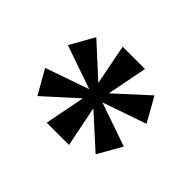

<svg xmlns="http://www.w3.org/2000/svg" viewBox="-83 -791 597 597"><g transform="rotate(45 215.0 -493.0)"><path d="M166 -326 192 -459 87 -364 42 -443 186 -493 42 -543 87 -623 192 -527 166 -660H264L238 -527L343 -623L388 -543L244 -493L388 -443L343 -364L237 -460L264 -326Z"/></g></svg>

Font: El Messiri SemiBold
Style: Regular
Weight: 600
Designer: Mohamed Gaber
Foundry: Kief Type Foundry
Version: Version 2.020; ttfautohint (v1.8.3)